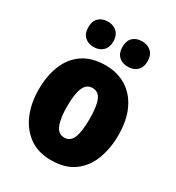

<svg xmlns="http://www.w3.org/2000/svg" viewBox="-185 -880 921 1004"><g transform="rotate(30 276.0 -378.5)"><path d="M516 -278Q516 -201 491.5 -135Q467 -69 413.5 -29.5Q360 10 275 10Q196 10 142.5 -29Q89 -68 62 -133.5Q35 -199 35 -278Q35 -361 61 -425.5Q87 -490 141 -526.5Q195 -563 277 -563Q348 -563 402 -529.5Q456 -496 486 -432.5Q516 -369 516 -278ZM208 -277Q208 -203 224 -165Q240 -127 276 -127Q313 -127 328 -165Q343 -203 343 -278Q343 -352 328 -389Q313 -426 276 -426Q240 -426 224 -389Q208 -352 208 -277ZM97 -690Q97 -728 118 -747.5Q139 -767 172 -767Q206 -767 227 -747Q248 -727 248 -690Q248 -654 227 -634Q206 -614 172 -614Q139 -614 118 -633.5Q97 -653 97 -690ZM303 -690Q303 -728 323.5 -747.5Q344 -767 378 -767Q413 -767 434 -747Q455 -727 455 -690Q455 -654 434 -634Q413 -614 378 -614Q344 -614 323.5 -634Q303 -654 303 -690Z"/></g></svg>

Font: Noto Sans Gujarati UI Condensed Black
Style: Regular
Weight: 900
Width: 3
Designer: Jelle Bosma - Monotype Design Team, Universal Thirst
Foundry: Monotype Imaging Inc.
Version: Version 2.106; ttfautohint (v1.8.4.7-5d5b)